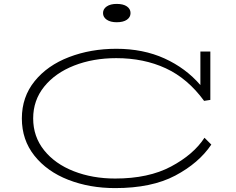

<svg xmlns="http://www.w3.org/2000/svg" viewBox="-20 -950 1212 984"><path d="M1063 -209Q999 -114 878 -50Q757 14 570 14Q439 14 330 -28.5Q221 -71 156.5 -152Q92 -233 92 -343Q92 -453 157.5 -534Q223 -615 334 -657.5Q445 -700 576 -700Q714 -700 823 -650.5Q932 -601 1007 -514V-686H1058V-438L1026 -433Q942 -548 829.5 -600Q717 -652 576 -652Q457 -652 360 -614Q263 -576 206.5 -506Q150 -436 150 -343Q150 -250 206 -180Q262 -110 358 -72.5Q454 -35 570 -35Q741 -35 856.5 -96.5Q972 -158 1028 -244ZM508 -883Q508 -904 527 -917Q546 -930 578 -930Q612 -930 630.5 -917Q649 -904 649 -883Q649 -862 630.5 -849Q612 -836 578 -836Q546 -836 527 -849Q508 -862 508 -883Z"/></svg>

Font: BioRhyme Expanded Light
Style: Regular
Weight: 300
Width: 7
Designer: Aoife Mooney
Foundry: Aoife Mooney Type
Version: Version 1.000